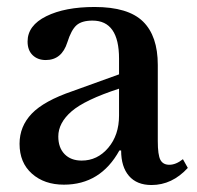

<svg xmlns="http://www.w3.org/2000/svg" viewBox="-20 -521 563 550"><path d="M321 -190V-267Q223 -235 185 -202Q147 -169 147 -130Q147 -98 165 -79.5Q183 -61 214 -61Q259 -61 290 -97.5Q321 -134 321 -190ZM188 -260 321 -308V-353Q321 -462 245 -462Q214 -462 199 -448.5Q184 -435 173 -400Q157 -349 111 -349Q88 -349 73.5 -363Q59 -377 59 -402Q59 -448 112.5 -474.5Q166 -501 251 -501Q347 -501 389.5 -459.5Q432 -418 432 -335V-117Q432 -77 439.5 -63Q447 -49 465 -49Q484 -49 504 -65L518 -40Q473 9 414 9Q372 9 349.5 -17Q327 -43 327 -90H322Q268 8 163 8Q107 8 71.5 -23.5Q36 -55 36 -109Q36 -159 71 -195.5Q106 -232 188 -260Z"/></svg>

Font: Kolar Light
Style: Regular
Weight: 300
Designer: Ramakrishna Saiteja (Kannada); Shiva Nallaperumal (Latin)
Foundry: Indian Type Foundry
Version: Version 1.001;PS 1.0;hotconv 1.0.88;makeotf.lib2.5.647800